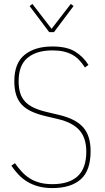

<svg xmlns="http://www.w3.org/2000/svg" viewBox="-20 -947 534 979"><path d="M247 12Q208 12 176.5 3.5Q145 -5 120 -20Q95 -35 75 -56Q55 -77 38 -102L56 -115Q73 -91 91.5 -71Q110 -51 132.5 -37Q155 -23 183 -15.5Q211 -8 247 -8Q332 -8 376 -48.5Q420 -89 420 -174Q420 -244 384.5 -283.5Q349 -323 275 -340L212 -355Q170 -365 140 -379Q110 -393 90.5 -414Q71 -435 62 -464.5Q53 -494 53 -533Q53 -625 105.5 -667.5Q158 -710 247 -710Q320 -710 362 -684.5Q404 -659 431 -616L413 -603Q399 -625 383 -641.5Q367 -658 347.5 -668.5Q328 -679 303.5 -684.5Q279 -690 247 -690Q167 -690 121 -652.5Q75 -615 75 -533Q75 -498 83 -472.5Q91 -447 108.5 -428.5Q126 -410 153 -397.5Q180 -385 218 -376L281 -361Q366 -341 404 -298Q442 -255 442 -176Q442 -77 391.5 -32.5Q341 12 247 12ZM231 -783 131 -916 145 -927 243 -800 341 -927 355 -916 255 -783Z"/></svg>

Font: IBM Plex Sans Cond Thin
Style: Regular
Weight: 100
Width: 3
Designer: Mike Abbink, Paul van der Laan, Pieter van Rosmalen
Foundry: Bold Monday
Version: Version 1.3